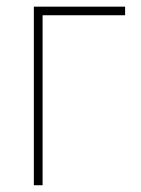

<svg xmlns="http://www.w3.org/2000/svg" viewBox="-20 -548 418 568"><path d="M350.1 -528.3V-502.9H106V0H80.1V-528.3Z"/></svg>

Font: Roboto Condensed Thin
Style: Regular
Weight: 250
Width: 3
Designer: Christian Robertson
Foundry: Google
Version: Version 3.009; 2024